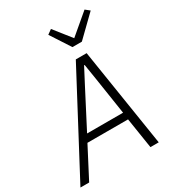

<svg xmlns="http://www.w3.org/2000/svg" viewBox="-240 -1060 1071 1183"><g transform="rotate(-30 295.5 -468.5)"><path d="M536 0H477L443 -217H154L41 0H-21L349 -698H426ZM437 -268 396 -535 379 -641H375L319 -534L181 -268ZM436 -774H369L278 -914L310 -937L406 -816L549 -937L579 -913Z"/></g></svg>

Font: IBM Plex Sans Light
Style: Italic
Weight: 300
Italic angle: -11.31°
Designer: Mike Abbink, Paul van der Laan, Pieter van Rosmalen
Foundry: Bold Monday
Version: Version 3.201